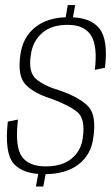

<svg xmlns="http://www.w3.org/2000/svg" viewBox="-20 -706 428 738"><path d="M230.5 -628 258 -627 269 -686.5H240.5ZM118 11H146.5L157.5 -48.5H129ZM150.5 -36.5Q233 -36.5 281.5 -73.8Q330 -111 338.5 -175.5Q351.5 -262 320 -296Q288.5 -330 214.5 -356.5Q150 -375.5 119 -402Q88 -428.5 98.5 -495Q105.5 -547 141.5 -578.8Q177.5 -610.5 240 -610.5Q304.5 -610.5 330 -569.5Q355.5 -528.5 344.5 -437.5L383.5 -445.5Q396.5 -552.5 362.2 -596.2Q328 -640 245 -640Q164 -640 115.8 -601.5Q67.5 -563 58.5 -496.5Q46.5 -415 77.8 -381.5Q109 -348 177 -326.5Q246.5 -301 277.8 -274.8Q309 -248.5 298 -174.5Q292 -128 256.2 -97.2Q220.5 -66.5 155 -66.5Q90.5 -66.5 63.8 -104.5Q37 -142.5 49 -246.5L10 -238.5Q-3 -118.5 32.2 -77.5Q67.5 -36.5 150.5 -36.5Z"/></svg>

Font: Anybody SemiCondensed ExtraLight
Style: Italic
Weight: 250
Width: 4
Italic angle: -10°
Version: Version 1.113;gftools[0.9.25]